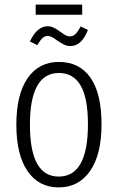

<svg xmlns="http://www.w3.org/2000/svg" viewBox="-20 -803 512 834"><path d="M421 -263Q421 -132 371.5 -60.5Q322 11 235 11Q148 11 99.5 -60Q51 -131 51 -261Q51 -393 100 -463.5Q149 -534 236 -534Q325 -534 373 -465.5Q421 -397 421 -263ZM110 -261Q110 -36 235 -36Q362 -36 362 -263Q362 -378 330 -432Q298 -486 236 -486Q110 -486 110 -261ZM227 -628Q202 -647 188 -647Q175 -647 165 -638Q155 -629 142 -607L110 -623Q141 -689 187 -689Q201 -689 214 -682.5Q227 -676 242 -665Q257 -654 265.5 -649.5Q274 -645 284 -645Q297 -645 307.5 -655Q318 -665 330 -688L362 -673Q335 -603 286 -603Q270 -603 257.5 -609.5Q245 -616 227 -628ZM337 -739H135V-783H337Z"/></svg>

Font: Fira Sans Extra Condensed Light
Style: Regular
Weight: 300
Width: 1
Designer: Carrois Corporate & Edenspiekermann AG
Foundry: Carrois Corporate GbR & Edenspiekermann AG
Version: Version 4.203